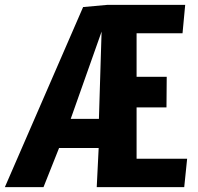

<svg xmlns="http://www.w3.org/2000/svg" viewBox="-23 -770 814 790"><path d="M-3 0 319 -741 419 -750H739L728 -633H539V-454H663L662 -328H539V-117H747L735 0H375L383 -161H220L156 0ZM268 -281H384L395 -640Z"/></svg>

Font: Francois One
Style: Regular
Weight: 400
Designer: Vernon Adams
Foundry: Vernon Adams
Version: Version 2.000